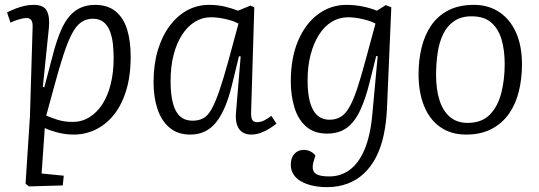

<svg xmlns="http://www.w3.org/2000/svg" viewBox="-20 -539 2217 789"><path d="M114 -426Q115 -446 109 -455.5Q103 -465 89 -465Q77 -465 58 -459.5Q39 -454 23 -446L9 -488Q27 -497 45 -504Q63 -511 81.5 -515Q100 -519 118 -519Q160 -519 172.5 -494.5Q185 -470 181 -426L156 -182L162 -180L200 -324Q214 -376 230 -413Q246 -450 266.5 -473.5Q287 -497 313 -508Q339 -519 370 -519Q423 -519 455.5 -492Q488 -465 502.5 -417.5Q517 -370 517 -306Q517 -226 498 -165.5Q479 -105 446.5 -65.5Q414 -26 372 -6Q330 14 283 14Q248 14 214.5 5Q181 -4 164 -13L151 174L242 183L238 223L99 227L85 216L103 -60ZM362 -462Q334 -462 313.5 -447.5Q293 -433 276 -401Q259 -369 241.5 -316Q224 -263 203 -185L170 -64Q188 -56 216 -47Q244 -38 279 -38Q316 -38 347 -57Q378 -76 400.5 -110.5Q423 -145 435 -193.5Q447 -242 447 -300Q447 -329 444 -357.5Q441 -386 432 -410Q423 -434 406 -448Q389 -462 362 -462Z M1012 -81Q1011 -56 1016.5 -46.5Q1022 -37 1037 -37Q1051 -37 1065.5 -44Q1080 -51 1095 -63L1116 -31Q1104 -21 1087 -10.5Q1070 0 1051 7Q1032 14 1012 14Q990 14 975 3.5Q960 -7 953.5 -27.5Q947 -48 950 -79L969 -307L962 -308L933 -189Q921 -139 905 -101Q889 -63 869 -37.5Q849 -12 822.5 1Q796 14 762 14Q710 14 676.5 -14.5Q643 -43 627 -91.5Q611 -140 611 -201Q611 -274 628.5 -332.5Q646 -391 677.5 -433Q709 -475 750 -497Q791 -519 839 -519Q874 -519 903.5 -512Q933 -505 958 -495L1009 -516L1025 -509ZM771 -43Q796 -43 814.5 -52.5Q833 -62 848.5 -89Q864 -116 880.5 -163.5Q897 -211 918 -287L960 -442Q940 -453 908 -460.5Q876 -468 846 -468Q811 -468 781 -449.5Q751 -431 728.5 -396.5Q706 -362 693.5 -314Q681 -266 681 -206Q681 -150 691 -113.5Q701 -77 721 -60Q741 -43 771 -43Z M1532 -308 1526 -309 1500 -205Q1483 -135 1460.5 -86.5Q1438 -38 1405.5 -14Q1373 10 1324 10Q1271 10 1238 -19Q1205 -48 1190 -97Q1175 -146 1175 -204Q1175 -301 1205 -371.5Q1235 -442 1287 -480.5Q1339 -519 1404 -519Q1436 -519 1467.5 -513Q1499 -507 1529 -495L1565 -518L1588 -509L1570 -88Q1567 -30 1556 19.5Q1545 69 1525 107.5Q1505 146 1476 173.5Q1447 201 1408.5 215.5Q1370 230 1323 230Q1292 230 1265 224Q1238 218 1217.5 206.5Q1197 195 1186 177.5Q1175 160 1175 138Q1175 109 1190 93Q1205 77 1228 77Q1238 77 1246.5 79.5Q1255 82 1263 87.5Q1271 93 1276 100L1269 124Q1263 143 1266 157.5Q1269 172 1285 179Q1301 186 1334 186Q1380 186 1417 159Q1454 132 1478 75.5Q1502 19 1510 -69ZM1334 -47Q1360 -47 1379.5 -58.5Q1399 -70 1415 -97.5Q1431 -125 1447 -172.5Q1463 -220 1482 -291L1523 -442Q1503 -453 1470.5 -460.5Q1438 -468 1410 -468Q1374 -468 1343.5 -449.5Q1313 -431 1291 -396.5Q1269 -362 1256.5 -314.5Q1244 -267 1244 -209Q1244 -128 1266.5 -87.5Q1289 -47 1334 -47Z M1895 14Q1833 14 1789 -17Q1745 -48 1722.5 -104Q1700 -160 1700 -235Q1700 -292 1712.5 -343.5Q1725 -395 1752 -434.5Q1779 -474 1822.5 -496.5Q1866 -519 1928 -519Q1987 -519 2031.5 -489.5Q2076 -460 2100.5 -405.5Q2125 -351 2125 -274Q2125 -217 2112.5 -165Q2100 -113 2072.5 -73Q2045 -33 2001 -9.5Q1957 14 1895 14ZM1901 -34Q1960 -34 1993 -68Q2026 -102 2040 -157Q2054 -212 2054 -275Q2054 -333 2041 -377Q2028 -421 1998.5 -446.5Q1969 -472 1918 -472Q1875 -472 1846.5 -452.5Q1818 -433 1801.5 -399.5Q1785 -366 1778.5 -322Q1772 -278 1772 -230Q1772 -172 1786 -127.5Q1800 -83 1829 -58.5Q1858 -34 1901 -34Z"/></svg>

Font: Literata Light
Style: Italic
Weight: 300
Italic angle: -2°
Designer: Latin by Veronika Burian and Jose Scaglione. Greek by Irene Vlachou. Cyrillic by Vera Evstafieva
Foundry: TypeTogether
Version: Version 3.103;gftools[0.9.29]